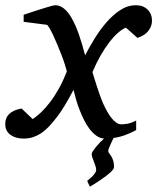

<svg xmlns="http://www.w3.org/2000/svg" viewBox="-38 -514 597 729"><path d="M539.1 -435.1Q539.1 -415.5 526.1 -397.7Q513.2 -379.9 483.9 -370.1L439.9 -409.2Q426.8 -403.8 410.6 -389.9Q394.5 -376 377.7 -354.2Q360.8 -332.5 344.2 -303.7Q327.6 -274.9 313 -240.2Q315.9 -231 320.1 -217Q324.2 -203.1 329.6 -186.8Q335 -170.4 341.1 -153.1Q347.2 -135.7 354 -120.1Q361.3 -104 369.4 -89.8Q377.4 -75.7 386.2 -64.9Q395 -54.2 404.1 -48.1Q413.1 -42 421.9 -42Q433.1 -42 446 -44.2Q459 -46.4 479 -56.2V-20Q458 -8.8 436.8 -1Q415.5 6.8 393.1 9.8Q390.6 14.2 387.5 21.5Q384.3 28.8 380.9 36.1Q377.4 43.5 375.2 49.8Q373 56.2 373 59.1Q373 63.5 376.5 67.9Q379.9 72.3 384 78.6Q388.2 85 391.6 95Q395 105 395 120.1Q395 124.5 391.1 129.9Q387.2 135.3 380.6 141.1Q374 147 366 153.3Q357.9 159.7 349.1 165.5Q329.1 179.7 303.2 194.8L293 172.9Q302.2 165.5 310.1 158.2Q316.4 151.9 321.8 144.8Q327.1 137.7 327.1 130.9Q327.1 124.5 324.5 116.5Q321.8 108.4 318.6 100.1Q315.4 91.8 312.7 84.2Q310.1 76.7 310.1 70.8Q310.1 66.9 314.9 59.3Q319.8 51.8 326.9 43.2Q334 34.7 342 26.4Q350.1 18.1 356.9 12.2Q341.3 10.7 327.6 1Q314 -8.8 302.5 -23.7Q291 -38.6 281.5 -57.6Q272 -76.7 264.2 -96.7Q256.3 -116.7 250.7 -136.5Q245.1 -156.2 241.2 -172.9Q226.1 -144 208 -113.8Q189.9 -83.5 168.9 -58.1Q157.7 -43.9 145.3 -31Q132.8 -18.1 118.7 -8.5Q104.5 1 87.9 6.6Q71.3 12.2 51.8 12.2Q21 12.2 1.5 -2.2Q-18.1 -16.6 -18.1 -43Q-18.1 -67.4 -2.2 -82Q13.7 -96.7 43.9 -102.1L85.9 -62Q101.1 -71.3 117.9 -87.4Q134.8 -103.5 152.1 -126.2Q169.4 -148.9 185.8 -178.2Q202.1 -207.5 215.8 -243.2Q213.4 -252.9 208 -270Q202.6 -287.1 195.1 -306.4Q187.5 -325.7 179.2 -345.7Q170.9 -365.7 163.1 -382.1Q155.3 -398.4 148.9 -408.9Q142.6 -419.4 139.2 -419.9L51.8 -431.2V-458Q56.2 -459.5 65.9 -462.6Q75.7 -465.8 88.1 -470Q100.6 -474.1 114 -478.3Q127.4 -482.4 139.2 -486.1Q150.9 -489.7 159.7 -491.9Q168.5 -494.1 171.9 -494.1Q189.5 -494.1 205.1 -481.4Q220.7 -468.8 234.6 -444.3Q248.5 -419.9 261 -384.8Q273.4 -349.6 285.2 -304.2Q299.8 -332.5 320.1 -365.7Q340.3 -398.9 364.7 -427.5Q389.2 -456.1 417.7 -475.1Q446.3 -494.1 478 -494.1Q505.4 -494.1 522.2 -477.8Q539.1 -461.4 539.1 -435.1Z"/></svg>

Font: Charis SIL
Style: Italic
Weight: 400
Italic angle: -11°
Foundry: SIL International
Version: Version 4.112